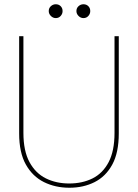

<svg xmlns="http://www.w3.org/2000/svg" viewBox="-20 -870 649 902"><path d="M306 12Q240 12 186.5 -14.5Q133 -41 101.5 -97Q70 -153 70 -243V-700H90V-246Q90 -161 118.5 -108.5Q147 -56 195.5 -32Q244 -8 305 -8Q367 -8 415 -32Q463 -56 490.5 -108.5Q518 -161 518 -246V-700H538V-243Q538 -153 507.5 -97Q477 -41 424.5 -14.5Q372 12 306 12ZM242 -785Q229 -785 219 -795Q209 -805 209 -818Q209 -832 219 -841Q229 -850 242 -850Q256 -850 265 -841Q274 -832 274 -818Q274 -805 265 -795Q256 -785 242 -785ZM372 -785Q359 -785 349 -795Q339 -805 339 -818Q339 -832 349 -841Q359 -850 372 -850Q386 -850 395 -841Q404 -832 404 -818Q404 -805 395 -795Q386 -785 372 -785Z"/></svg>

Font: DM Sans 18pt Thin
Style: Regular
Weight: 250
Designer: Colophon Foundry, Jonny Pinhorn
Foundry: Colophon Foundry
Version: Version 4.004;gftools[0.9.30]